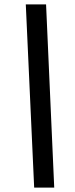

<svg xmlns="http://www.w3.org/2000/svg" viewBox="-20 -740 340 871"><path d="M135 111H226L189 -720H97Z"/></svg>

Font: Fixel Text 20240404 Medium
Style: Italic
Weight: 500
Width: 4
Italic angle: -10°
Designer: AlfaBravo + MacPaw
Foundry: Kyrylo Tkachov, Marchela Mozhyna, Serhii Makarenko, Maria Weinstein, Zakhar Kryvoshyya
Version: Version 1.211;Glyphs 3.2 (3225)